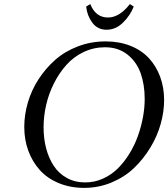

<svg xmlns="http://www.w3.org/2000/svg" viewBox="-20 -914 825 942"><path d="M99.1 -291Q99.1 -351.1 116.7 -411.1Q134.3 -471.2 168.9 -524.9Q203.6 -578.6 251 -620.4Q298.3 -662.1 362.5 -686.5Q426.8 -710.9 498 -710.9Q565.4 -710.9 620.4 -689Q675.3 -667 710.9 -628.2Q746.6 -589.4 765.9 -536.9Q785.2 -484.4 785.2 -422.9Q785.2 -365.7 768.3 -305.7Q751.5 -245.6 717.5 -189.7Q683.6 -133.8 637.5 -89.6Q591.3 -45.4 527.6 -18.8Q463.9 7.8 393.1 7.8Q324.7 7.8 268.6 -15.4Q212.4 -38.6 175.8 -79.1Q139.2 -119.6 119.1 -173.8Q99.1 -228 99.1 -291ZM193.8 -289.1Q193.8 -233.9 206.5 -185.8Q219.2 -137.7 243.9 -100.1Q268.6 -62.5 308.1 -40.8Q347.7 -19 397.9 -19Q443.8 -19 485.1 -37.6Q526.4 -56.2 557.9 -87.4Q589.4 -118.7 614.7 -159.7Q640.1 -200.7 656.5 -246.6Q672.9 -292.5 681.4 -338.9Q689.9 -385.3 689.9 -428.2Q689.9 -499.5 669.7 -555.7Q649.4 -611.8 604.5 -647Q559.6 -682.1 495.1 -682.1Q439.5 -682.1 390.4 -658.7Q341.3 -635.3 305.9 -595.7Q270.5 -556.2 244.9 -505.4Q219.2 -454.6 206.5 -399.2Q193.8 -343.8 193.8 -289.1ZM402.8 -881.8 422.9 -894Q449.2 -828.1 509.8 -828.1Q565.9 -828.1 617.2 -894L636.2 -881.8Q618.7 -837.4 583 -802.7Q547.4 -768.1 502.9 -768.1Q458.5 -768.1 432.9 -802.7Q407.2 -837.4 402.8 -881.8Z"/></svg>

Font: Dehuti Alt
Style: Bold-Italic
Weight: 700
Version: Version 1.2